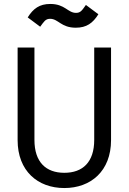

<svg xmlns="http://www.w3.org/2000/svg" viewBox="-20 -940 650 970"><path d="M456 -700V-233C456 -121 398 -67 305 -67C212 -67 154 -121 154 -233V-700H69V-232C69 -76 171 10 305 10C439 10 541 -76 541 -232V-700ZM477 -868 414 -915C394 -887 387 -875 364 -875C322 -875 309 -920 234 -920C180 -920 148 -897 120 -852L183 -805C202 -830 209 -845 233 -845C275 -845 288 -800 363 -800C417 -800 449 -823 477 -868Z"/></svg>

Font: Necto Mono
Style: Regular
Weight: 400
Designer: Marco Condello
Foundry: Collletttivo
Version: Version 1.300;Glyphs 3.2 (3217)